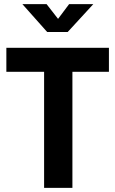

<svg xmlns="http://www.w3.org/2000/svg" viewBox="-20 -916 563 936"><path d="M195 0V-566H11V-683H511V-566H333V0ZM210 -760 89 -896H207L263 -824L317 -896H435L310 -760Z"/></svg>

Font: Cairo Play
Style: Bold
Weight: 700
Version: Version 3.119